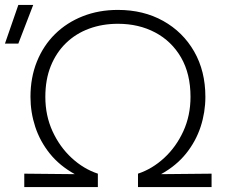

<svg xmlns="http://www.w3.org/2000/svg" viewBox="-57 -755 915 775"><path d="M41 0V-54L245 -52Q183.5 -86 144 -135.2Q104.5 -184.5 85.2 -243.2Q66 -302 66 -364Q66 -442 92 -506.5Q118 -571 165.2 -617.5Q212.5 -664 277.2 -689.5Q342 -715 419 -715Q522 -715 601.8 -670.5Q681.5 -626 726.8 -547Q772 -468 772 -364Q772 -302 752.8 -243.2Q733.5 -184.5 694 -135.2Q654.5 -86 593 -52L797 -54V0H500V-54Q557.5 -73 605.8 -117.5Q654 -162 683 -225.2Q712 -288.5 712 -364Q712 -457 673.8 -523Q635.5 -589 569.2 -624Q503 -659 419 -659Q356 -659 302.5 -639.2Q249 -619.5 209.5 -581.2Q170 -543 148 -488.5Q126 -434 126 -364Q126 -288.5 155 -225.2Q184 -162 232.2 -117.5Q280.5 -73 338 -54V0ZM-37 -579 17 -735H77L17 -579Z"/></svg>

Font: Geologica Roman Thin
Style: Regular
Weight: 250
Designer: Sindre Bremnes, Frode Helland
Foundry: Monokrom Skriftforlag AS
Version: Version 1.010;gftools[0.9.28]